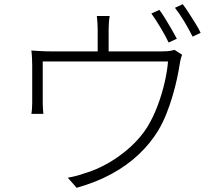

<svg xmlns="http://www.w3.org/2000/svg" viewBox="-20 -856 1040 912"><path d="M737 -809Q750 -792 765 -767.5Q780 -743 794.5 -718Q809 -693 820 -672L781 -654Q767 -684 743 -724Q719 -764 699 -792ZM848 -836Q862 -818 877.5 -793.5Q893 -769 908.5 -744.5Q924 -720 933 -700L895 -682Q878 -716 855.5 -753.5Q833 -791 811 -819ZM501 -780Q498 -763 497 -745.5Q496 -728 496 -715Q496 -705 496 -681Q496 -657 496 -631Q496 -605 496 -588H444Q444 -607 444 -632.5Q444 -658 444 -681.5Q444 -705 444 -715Q444 -728 443 -745.5Q442 -763 440 -780ZM845 -596Q842 -589 838.5 -575.5Q835 -562 833 -547Q829 -521 821 -483.5Q813 -446 800.5 -403Q788 -360 771 -317Q754 -274 732 -237Q696 -177 640.5 -124Q585 -71 511 -30.5Q437 10 344 36L302 -12Q321 -15 342 -20.5Q363 -26 382 -33Q438 -49 494.5 -81.5Q551 -114 599.5 -158Q648 -202 680 -253Q708 -299 729 -355Q750 -411 762.5 -466.5Q775 -522 778 -564H183Q183 -547 183 -518.5Q183 -490 183 -459.5Q183 -429 183 -403Q183 -377 183 -366Q183 -355 184 -340Q185 -325 186 -315H129Q131 -326 132 -341Q133 -356 133 -368Q133 -380 133 -403.5Q133 -427 133 -455Q133 -483 133 -507.5Q133 -532 133 -545Q133 -560 132 -580.5Q131 -601 129 -616Q149 -615 171 -613.5Q193 -612 218 -612H750Q776 -612 789 -614.5Q802 -617 809 -619Z"/></svg>

Font: Noto Sans SC Thin Light
Style: Regular
Weight: 300
Version: Version 2.004-H2;hotconv 1.0.118;makeotfexe 2.5.65603